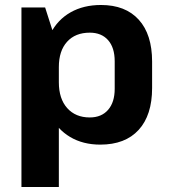

<svg xmlns="http://www.w3.org/2000/svg" viewBox="-20 -570 678 770"><path d="M382 10Q313 10 261.5 -20.5Q210 -51 182 -107Q154 -163 154 -239V-303Q154 -380 182.5 -435.5Q211 -491 263 -520.5Q315 -550 385 -550Q483 -550 536.5 -491Q590 -432 590 -323V-217Q590 -108 536 -49Q482 10 382 10ZM66 -540H161L216 -368V180H66ZM340 -99Q387 -99 413.5 -129.5Q440 -160 440 -214V-324Q440 -379 413.5 -409Q387 -439 340 -439Q282 -439 249 -402.5Q216 -366 216 -301V-240Q216 -174 249.5 -136.5Q283 -99 340 -99Z"/></svg>

Font: Pathway Extreme SemiCondensed
Style: Bold
Weight: 700
Width: 4
Version: Version 1.001;gftools[0.9.26]